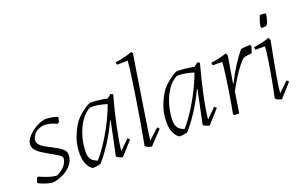

<svg xmlns="http://www.w3.org/2000/svg" viewBox="-86 -1073 2261 1443"><g transform="rotate(-20 1044.5 -351.5)"><path d="M139 9Q124 9 102 3.5Q80 -2 57.5 -10.5Q35 -19 21 -29L33 -65L44 -71Q72 -58 110.5 -44.5Q149 -31 181 -30Q218 -46 244 -74.5Q270 -103 272 -139Q265 -157 237 -173Q209 -189 179 -206Q153 -221 128 -236.5Q103 -252 86.5 -271.5Q70 -291 70 -316Q70 -338 84 -359.5Q98 -381 117 -397Q174 -448 241 -459Q262 -459 293 -454Q324 -449 340 -440L339 -432L331 -401L316 -394Q295 -405 269.5 -412Q244 -419 217 -419Q201 -419 183 -412Q165 -405 147 -393Q134 -380 125 -363Q116 -346 116 -333Q116 -312 131 -296Q146 -280 168.5 -267.5Q191 -255 214 -244Q238 -231 261.5 -217.5Q285 -204 300.5 -187.5Q316 -171 316 -149Q316 -106 291 -73.5Q266 -41 226 -20Q186 1 139 9Z M453 9Q429 -4 412.5 -38Q396 -72 396 -128Q396 -199 421.5 -262.5Q447 -326 478 -366Q499 -391 525 -412Q551 -433 573 -446Q595 -459 603 -459Q633 -459 668 -455Q703 -451 737 -444L767 -468L786 -460Q769 -399 753.5 -335Q738 -271 726 -213Q714 -155 706.5 -109Q699 -63 698 -38L774 -112L789 -97L694 9Q684 9 668 2Q652 -5 645 -13L701 -281L697 -282Q655 -192 606.5 -118.5Q558 -45 517 0Q503 4 487.5 6.5Q472 9 453 9ZM506 -30Q524 -49 551.5 -86Q579 -123 609.5 -173Q640 -223 669.5 -282Q699 -341 722 -404Q695 -413 661 -420Q627 -427 589 -426Q545 -404 512 -355Q479 -306 461 -243Q443 -180 443 -118Q443 -98 448.5 -81.5Q454 -65 465 -55Q471 -48 483 -41.5Q495 -35 506 -30Z M926 9Q916 9 899 2.5Q882 -4 875 -15Q882 -52 892 -108Q902 -164 913 -229.5Q924 -295 934.5 -362Q945 -429 954 -489Q963 -549 968.5 -594Q974 -639 975 -660L890 -658Q886 -666 886 -679Q912 -682 952 -691Q992 -700 1022 -712L1031 -698Q1020 -633 1008 -555.5Q996 -478 983.5 -398Q971 -318 959.5 -246Q948 -174 940 -119Q932 -64 929 -37L1012 -113L1026 -97Z M1147 9Q1123 -4 1106.5 -38Q1090 -72 1090 -128Q1090 -199 1115.5 -262.5Q1141 -326 1172 -366Q1193 -391 1219 -412Q1245 -433 1267 -446Q1289 -459 1297 -459Q1327 -459 1362 -455Q1397 -451 1431 -444L1461 -468L1480 -460Q1463 -399 1447.5 -335Q1432 -271 1420 -213Q1408 -155 1400.5 -109Q1393 -63 1392 -38L1468 -112L1483 -97L1388 9Q1378 9 1362 2Q1346 -5 1339 -13L1395 -281L1391 -282Q1349 -192 1300.5 -118.5Q1252 -45 1211 0Q1197 4 1181.5 6.5Q1166 9 1147 9ZM1200 -30Q1218 -49 1245.5 -86Q1273 -123 1303.5 -173Q1334 -223 1363.5 -282Q1393 -341 1416 -404Q1389 -413 1355 -420Q1321 -427 1283 -426Q1239 -404 1206 -355Q1173 -306 1155 -243Q1137 -180 1137 -118Q1137 -98 1142.5 -81.5Q1148 -65 1159 -55Q1165 -48 1177 -41.5Q1189 -35 1200 -30Z M1588 0 1581 -12Q1586 -36 1593 -76.5Q1600 -117 1608 -165.5Q1616 -214 1622.5 -261.5Q1629 -309 1634 -348Q1639 -387 1639 -408H1564Q1560 -416 1560 -429Q1586 -433 1621.5 -440.5Q1657 -448 1686 -459L1695 -438L1660 -228L1664 -227Q1695 -290 1733.5 -350.5Q1772 -411 1806 -450Q1819 -453 1837.5 -454.5Q1856 -456 1879 -457L1886 -444L1870 -393Q1859 -392 1837.5 -389.5Q1816 -387 1802 -382Q1783 -367 1756.5 -332.5Q1730 -298 1702.5 -253.5Q1675 -209 1653 -167L1627 0Z M1981 -408H1906Q1902 -416 1902 -429Q1928 -433 1963.5 -440.5Q1999 -448 2028 -459L2037 -438Q2002 -262 1985.5 -164.5Q1969 -67 1968 -37L2046 -112L2061 -97L1966 9Q1956 9 1940 2.5Q1924 -4 1916 -15Q1924 -50 1933 -95.5Q1942 -141 1950.5 -189Q1959 -237 1966 -281.5Q1973 -326 1977 -359.5Q1981 -393 1981 -408ZM2004 -546Q2002 -554 2000 -560Q2004 -584 2011.5 -606.5Q2019 -629 2025 -642Q2044 -643 2056 -641Q2068 -639 2073 -636Q2070 -612 2062.5 -587.5Q2055 -563 2052 -558Q2050 -556 2045 -552Q2040 -548 2036 -547Q2026 -545 2004 -546Z"/></g></svg>

Font: Labrada Lght
Style: Italic
Weight: 300
Italic angle: -7°
Designer: Mercedes Jáuregui
Foundry: Omnibus-Type Team
Version: Version 1.000; ttfautohint (v1.8.4.7-5d5b)